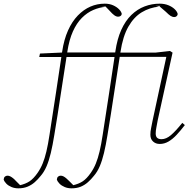

<svg xmlns="http://www.w3.org/2000/svg" viewBox="-154 -774 1031 1047"><path d="M-54 253Q-74 253 -91 246Q-108 239 -119 228Q-130 217 -134 205Q-133 194 -127 189Q-121 184 -113 184Q-105 184 -97.5 188Q-90 192 -82.5 198Q-75 204 -67 213L-43 237H-51H-39H-49Q-14 229 7.5 214.5Q29 200 50 170Q67 146 78.5 118Q90 90 99 52Q108 14 116 -39Q134 -153 151 -266.5Q168 -380 185 -493Q195 -559 217 -608Q239 -657 270.5 -689.5Q302 -722 339 -738Q376 -754 417 -754Q443 -754 463 -745Q483 -736 495.5 -723Q508 -710 510 -698Q509 -691 503.5 -687Q498 -683 490 -683Q480 -683 469 -691Q458 -699 444 -715L420 -740H426H398L423 -737Q388 -734 354.5 -719.5Q321 -705 292.5 -676.5Q264 -648 243.5 -602.5Q223 -557 213 -491Q195 -378 178 -264.5Q161 -151 142 -37Q133 19 123 60.5Q113 102 100 132.5Q87 163 68 185Q53 204 35.5 219.5Q18 235 -4 244Q-26 253 -54 253ZM60 -463 64 -482 196 -488H199H489L487 -463H196ZM236 253Q216 253 199 246Q182 239 171 228Q160 217 156 205Q157 194 163 189Q169 184 177 184Q185 184 192.5 188Q200 192 207.5 198.5Q215 205 223 213L249 239L240 238H250L241 237Q276 229 297.5 214.5Q319 200 340 170Q357 146 368.5 118Q380 90 389 52Q398 14 406 -39Q424 -153 441 -266.5Q458 -380 475 -493Q485 -562 507.5 -611.5Q530 -661 562.5 -692.5Q595 -724 634.5 -739Q674 -754 717 -754Q743 -754 764 -745.5Q785 -737 798.5 -724Q812 -711 815 -698Q815 -691 809.5 -686Q804 -681 797 -681Q786 -681 776 -687.5Q766 -694 750 -710L715 -740L721 -742H693L714 -738Q662 -733 619 -707Q576 -681 546 -628.5Q516 -576 503 -491Q485 -378 468 -264.5Q451 -151 432 -37Q423 19 413 60.5Q403 102 390 132.5Q377 163 358 185Q343 204 325.5 219.5Q308 235 286.5 244Q265 253 236 253ZM717 11Q695 11 680.5 -2.5Q666 -16 666 -39Q666 -57 670 -75.5Q674 -94 678 -116L753 -464H485L350 -463L354 -482L487 -488L492 -487H693L773 -496L787 -487L706 -118Q703 -100 699 -80.5Q695 -61 695 -46Q695 -30 703 -22.5Q711 -15 727 -15Q752 -15 778 -37Q804 -59 840 -104L854 -92Q831 -62 809 -38.5Q787 -15 764.5 -2Q742 11 717 11Z"/></svg>

Font: Source Serif 4 ExtraLight
Style: Italic
Weight: 250
Italic angle: -12°
Designer: Frank Grießhammer
Foundry: Adobe Systems Incorporated
Version: Version 4.004;hotconv 1.0.116;makeotfexe 2.5.65601